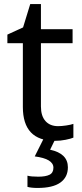

<svg xmlns="http://www.w3.org/2000/svg" viewBox="-20 -679 401 939"><path d="M264.2 -62Q281.2 -62 304.2 -65.4Q327.1 -68.8 338.9 -73.2V-5.9Q326.7 -0.5 301 4.6Q275.4 9.8 249 9.8Q91.8 9.8 91.8 -155.8V-467.8H16.1V-509.8L92.8 -544.9L127.9 -659.2H180.2V-536.1H335V-467.8H180.2V-158.2Q180.2 -111.8 202.4 -86.9Q224.6 -62 264.2 -62ZM312 139.2Q312 187.5 275.1 213.9Q238.3 240.2 164.1 240.2Q132.3 240.2 114.3 234.9V180.2Q131.8 185.1 167 185.1Q203.6 185.1 222.4 175.5Q241.2 166 241.2 141.1Q241.2 97.7 149.9 85.9L192.9 0H251L225.1 53.2Q312 71.8 312 139.2Z"/></svg>

Font: NotoPenekeko
Style: Regular
Weight: 400
Designer: Monotype Design team
Foundry: Monotype Imaging Inc.
Version: Version 1.04